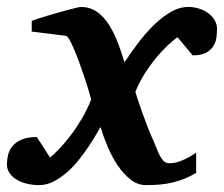

<svg xmlns="http://www.w3.org/2000/svg" viewBox="-38 -520 644 552"><path d="M585.9 -437Q585.9 -427.2 584.5 -414.1Q583 -400.9 576.4 -389.2Q569.8 -377.4 555.7 -369.1Q541.5 -360.8 516.1 -360.8L472.2 -413.1Q460 -404.3 443.8 -389.2Q427.7 -374 410.9 -353.8Q394 -333.5 378.4 -308.8Q362.8 -284.2 351.1 -255.9Q353.5 -247.1 358.9 -231.2Q364.3 -215.3 370.8 -196.8Q377.4 -178.2 384.8 -159.2Q392.1 -140.1 398.9 -125Q405.8 -109.9 410.9 -96.4Q416 -83 421.4 -72.8Q426.8 -62.5 433.1 -56.6Q439.5 -50.8 448.2 -50.8Q452.1 -50.8 458.7 -51.3Q465.3 -51.8 474.6 -54.7Q483.9 -57.6 496.6 -63.7Q509.3 -69.8 525.9 -81.1V-22.9Q508.8 -12.7 492.2 -6.1Q475.6 0.5 458.5 4.6Q441.4 8.8 422.6 10.5Q403.8 12.2 381.8 12.2Q357.4 12.2 336.9 -4.2Q316.4 -20.5 299.8 -45.4Q283.2 -70.3 271 -99.6Q258.8 -128.9 251 -154.8Q247.1 -148.4 238.8 -133.8Q230.5 -119.1 218 -100.6Q205.6 -82 189.9 -62Q174.3 -42 155.8 -25.6Q137.2 -9.3 116.7 1.5Q96.2 12.2 74.2 12.2Q56.6 12.2 40 8.3Q23.4 4.4 10.5 -3.2Q-2.4 -10.7 -10.3 -22Q-18.1 -33.2 -18.1 -47.9Q-18.1 -59.6 -15.1 -73.2Q-12.2 -86.9 -3.2 -98.6Q5.9 -110.4 22.9 -118.2Q40 -126 67.9 -126L106 -66.9Q119.1 -78.1 134.8 -94.7Q150.4 -111.3 166.5 -132.6Q182.6 -153.8 197.5 -179.2Q212.4 -204.6 224.1 -233.9Q221.7 -243.7 216.6 -261Q211.4 -278.3 204.6 -298.3Q197.8 -318.4 190.2 -339.4Q182.6 -360.4 175.3 -377.4Q168 -394.5 161.9 -405.5Q155.8 -416.5 151.9 -417L53.2 -429.2V-460Q59.1 -462.4 71 -466.3Q83 -470.2 97.7 -474.6Q112.3 -479 127.9 -483.4Q143.6 -487.8 157.2 -491.5Q170.9 -495.1 181.2 -497.6Q191.4 -500 194.8 -500Q218.3 -500 236.6 -488.8Q254.9 -477.5 269.8 -456.8Q284.7 -436 296.9 -406.7Q309.1 -377.4 319.8 -340.8Q337.4 -367.2 358.4 -395.3Q379.4 -423.3 403.1 -446.8Q426.8 -470.2 452.1 -485.1Q477.5 -500 503.9 -500Q519 -500 533.9 -495.4Q548.8 -490.7 560.3 -482.4Q571.8 -474.1 578.9 -462.4Q585.9 -450.7 585.9 -437Z"/></svg>

Font: Charis SIL CyrE
Style: Bold Italic
Weight: 700
Italic angle: -11°
Foundry: SIL International
Version: Version 5.000